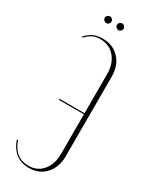

<svg xmlns="http://www.w3.org/2000/svg" viewBox="-212 -862 726 916"><g transform="rotate(30 151.0 -404.0)"><path d="M252 -130Q252 -70 217.5 -32Q183 6 127 6Q42 6 10 -82L16 -84Q44 -2 120 -2Q168 -2 197.5 -37Q227 -72 227 -129V-347H89V-353H227V-569Q227 -626 196.5 -661.5Q166 -697 115 -697Q92 -697 74.5 -688.5Q57 -680 38 -660L34 -664Q54 -686 75.5 -695.5Q97 -705 124 -705Q182 -705 217 -667.5Q252 -630 252 -569ZM83 -796Q83 -803 88.5 -808.5Q94 -814 101 -814Q109 -814 114.5 -808.5Q120 -803 120 -796Q120 -788 114.5 -782.5Q109 -777 101 -777Q94 -777 88.5 -782.5Q83 -788 83 -796ZM150 -796Q150 -803 155.5 -808.5Q161 -814 168 -814Q176 -814 181.5 -808.5Q187 -803 187 -796Q187 -788 181.5 -782.5Q176 -777 168 -777Q161 -777 155.5 -782.5Q150 -788 150 -796Z"/></g></svg>

Font: Moniqa Thin Display
Style: Regular
Weight: 100
Designer: Rajesh Rajput
Foundry: Rajesh Rajput
Version: Version 1.000